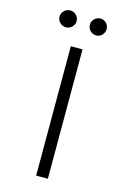

<svg xmlns="http://www.w3.org/2000/svg" viewBox="-139 -1009 721 1075"><g transform="rotate(15 221.5 -471.5)"><path d="M164.6 -859.6Q149.9 -845.2 129.9 -845.2Q109.9 -845.2 95 -859.6Q80.1 -874 80.1 -894Q80.1 -914.1 95 -928.5Q109.9 -942.9 129.9 -942.9Q149.9 -942.9 164.6 -928.5Q179.2 -914.1 179.2 -894Q179.2 -874 164.6 -859.6ZM339.1 -859.6Q325.2 -845.2 305.2 -845.2Q285.2 -845.2 270.5 -859.6Q255.9 -874 255.9 -894Q255.9 -914.1 270.5 -928.5Q285.2 -942.9 305.2 -942.9Q325.2 -942.9 339.1 -928.5Q353 -914.1 353 -894Q353 -874 339.1 -859.6ZM184.1 -750H252V0H184.1Z"/></g></svg>

Font: Oakes Grotesk
Style: Light
Weight: 300
Designer: Samuel Oakes
Foundry: Samuel Oakes
Version: Version 1.0 | wf-rip DC20170320